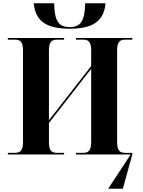

<svg xmlns="http://www.w3.org/2000/svg" viewBox="-20 -947 876 1177"><path d="M407 -771C551 -771 617 -818 627 -927H502C500 -819 475 -781 407 -781C339 -781 314 -819 312 -927H187C197 -818 263 -771 407 -771ZM28 0H373V-10H331C302 -10 280 -18 280 -75V-193L539 -525V-75C539 -18 517 -10 488 -10H446V0H781L643 210H733L791 0V-10H749C720 -10 698 -18 698 -75V-639C698 -696 720 -704 749 -704H791V-714H446V-704H488C517 -704 539 -696 539 -639V-542L280 -210V-639C280 -696 302 -704 331 -704H373V-714H28V-704H70C99 -704 121 -696 121 -639V-75C121 -18 99 -10 70 -10H28Z"/></svg>

Font: Noto Serif Display
Style: Bold
Weight: 700
Designer: Monotype Design Team
Foundry: Monotype Imaging Inc.
Version: Version 2.009